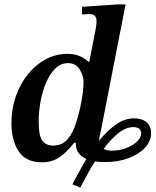

<svg xmlns="http://www.w3.org/2000/svg" viewBox="-20 -725 711 873"><path d="M345 128 309 113Q323 87 339 57.5Q355 28 373 -2Q325 -23 325 -71Q325 -74 325 -76H317Q283 -32 249.5 -9.5Q216 13 171 13Q97 13 64.5 -37.5Q32 -88 32 -165Q32 -230 52 -287Q72 -344 107 -387.5Q142 -431 188 -455.5Q234 -480 286 -480Q318 -480 341 -470.5Q364 -461 382 -444H386L416 -598Q416 -598 417.5 -608.5Q419 -619 419 -630Q419 -642 412.5 -651.5Q406 -661 384 -661Q375 -661 364 -660Q353 -659 353 -659V-694L514 -705H551L440 -137Q437 -123 434 -110.5Q431 -98 431 -87Q431 -87 431 -86Q466 -129 506 -158Q546 -187 591 -187Q625 -187 646 -169.5Q667 -152 667 -120Q667 -83 639 -53Q611 -23 563.5 -5.5Q516 12 456 12Q432 12 412 9Q393 38 376.5 69Q360 100 345 128ZM221 -63Q262 -63 287 -91.5Q312 -120 328 -173Q338 -204 345.5 -239.5Q353 -275 356.5 -305Q360 -335 360 -350Q360 -380 342.5 -409Q325 -438 289 -438Q257 -438 232.5 -414.5Q208 -391 191 -352.5Q174 -314 165 -267Q156 -220 156 -172Q156 -106 173 -84.5Q190 -63 221 -63ZM451 -48Q464 -40 489 -40Q524 -40 554.5 -52Q585 -64 603.5 -82Q622 -100 622 -119Q622 -131 613.5 -139Q605 -147 586 -147Q552 -147 517.5 -119Q483 -91 451 -48Z"/></svg>

Font: STIX Two Text SemiBold
Style: Italic
Weight: 600
Italic angle: -12°
Designer: Ross Mills, John Hudson & Paul Hanslow, Tiro Typeworks Ltd; with prior portions MicroPress Inc. and Coen Hoffman, Elsevi
Foundry: Tiro Typeworks Ltd
Version: Version 2.13 b171